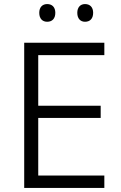

<svg xmlns="http://www.w3.org/2000/svg" viewBox="-20 -924 594 944"><path d="M173 -861C173 -832 189 -817 212 -817C236 -817 252 -832 252 -861C252 -889 236 -904 212 -904C189 -904 173 -889 173 -861ZM360 -861C360 -832 376 -817 398 -817C422 -817 438 -832 438 -861C438 -889 422 -904 398 -904C376 -904 360 -889 360 -861ZM493 0V-61H168V-344H475V-404H168V-653H493V-714H99V0Z"/></svg>

Font: Noto Sans Syriac Light
Style: Regular
Weight: 300
Designer: Patrick Giasson and the Monotype Design Team
Foundry: Monotype Imaging Inc.
Version: Version 3.000